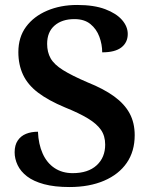

<svg xmlns="http://www.w3.org/2000/svg" viewBox="-20 -744 606 774"><path d="M260 10Q200 10 157.5 -1.5Q115 -13 89 -33Q63 -53 51 -78.5Q39 -104 39 -130Q39 -159 51.5 -177.5Q64 -196 85 -204.5Q106 -213 133 -213Q135 -163 152 -125Q169 -87 200 -66.5Q231 -46 273 -46Q335 -46 369.5 -77.5Q404 -109 404 -161Q404 -196 387 -220.5Q370 -245 334.5 -266.5Q299 -288 242 -311Q175 -339 133.5 -370.5Q92 -402 73 -442.5Q54 -483 54 -534Q54 -594 85 -636Q116 -678 170 -701Q224 -724 291 -724Q359 -724 404 -707Q449 -690 472 -663.5Q495 -637 495 -607Q495 -573 469.5 -553Q444 -533 392 -533Q392 -565 380.5 -596Q369 -627 344.5 -647Q320 -667 280 -667Q230 -667 200 -641Q170 -615 170 -567Q170 -534 184 -509Q198 -484 234 -461.5Q270 -439 333 -412Q398 -386 440 -355.5Q482 -325 502.5 -287Q523 -249 523 -199Q523 -134 491 -87.5Q459 -41 399.5 -15.5Q340 10 260 10Z"/></svg>

Font: Noto Serif Khmer SemiBold
Style: Regular
Weight: 600
Version: Version 2.003